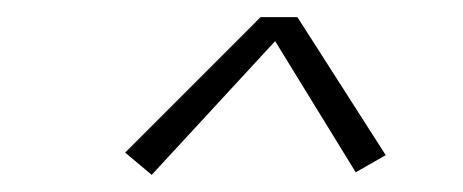

<svg xmlns="http://www.w3.org/2000/svg" viewBox="-20 -696 540 224"><path d="M157 -492 126 -518 284 -676H327L430 -515L395 -495L301 -648Z"/></svg>

Font: Iosevka Slab XLtObl
Style: Regular
Weight: 200
Italic angle: -9°
Monospace: yes
Designer: Belleve Invis
Foundry: Belleve Invis
Version: Version 11.1.1; ttfautohint (v1.8.3)